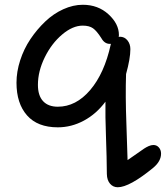

<svg xmlns="http://www.w3.org/2000/svg" viewBox="-20 -559 692 801"><path d="M471.2 222.2Q451.7 222.2 439 207.3Q426.3 192.4 425.8 167Q425.3 96.7 422.1 10.3Q418.9 -76.2 419.9 -134.8Q381.8 -83.5 329.8 -55.7Q277.8 -27.8 221.2 -27.8Q136.7 -27.8 92.8 -77.6Q48.8 -127.4 48.8 -213.9Q48.8 -259.8 64.2 -307.4Q79.6 -355 106.9 -395.8Q134.3 -436.5 168.7 -469.2Q203.1 -502 244.1 -520.5Q285.2 -539.1 325.2 -539.1Q389.2 -539.1 432.6 -499.3Q476.1 -459.5 476.1 -413.1Q476.1 -407.7 475.1 -404.8L480 -405.8Q499.5 -405.8 511.7 -390.6Q523.9 -375.5 523.9 -354Q523.9 -314.9 505.9 -250Q502.9 -159.2 507.3 -42.5Q511.7 74.2 512.2 108.9Q529.8 97.2 551 82Q572.3 66.9 581.1 61Q589.8 55.2 600.3 50.5Q610.8 45.9 620.1 45.9Q633.8 45.9 642.8 56.2Q651.9 66.4 651.9 82Q651.9 113.8 619.1 141.1Q520 222.2 471.2 222.2ZM138.2 -205.1Q138.2 -160.2 159.7 -137Q181.2 -113.8 221.2 -113.8Q296.9 -113.8 356.2 -183.3Q415.5 -252.9 441.9 -373Q441.9 -373.5 442.4 -374.5Q442.9 -375.5 442.9 -376H438Q416 -376 402.8 -399.9Q383.8 -429.7 368.2 -440.9Q352.5 -452.1 325.2 -452.1Q283.2 -452.1 239.3 -415Q195.3 -377.9 166.7 -319.8Q138.2 -261.7 138.2 -205.1Z"/></svg>

Font: Shantell Sans Bouncy
Style: Regular
Weight: 400
Designer: Stephen Nixon, Anya Danilova, Shantell Martin
Foundry: Arrow Type
Version: Version 1.006;[9816181b4]